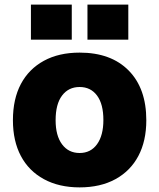

<svg xmlns="http://www.w3.org/2000/svg" viewBox="-20 -800 690 832"><path d="M325 12Q236 12 170.5 -23.5Q105 -59 70.5 -124Q36 -189 36 -279Q36 -371 70.5 -436Q105 -501 170 -536.5Q235 -572 325 -572Q461 -572 537.5 -494.5Q614 -417 614 -279Q614 -189 579.5 -124Q545 -59 480 -23.5Q415 12 325 12ZM325 -137Q373 -137 400.5 -175Q428 -213 428 -280Q428 -349 400.5 -386Q373 -423 325 -423Q277 -423 249 -386Q221 -349 221 -279Q221 -212 249 -174.5Q277 -137 325 -137ZM359 -628V-780H536V-628ZM114 -628V-780H291V-628Z"/></svg>

Font: Azeret Mono Thin ExtraBold
Style: Regular
Weight: 800
Version: Version 1.002